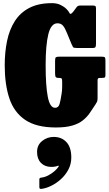

<svg xmlns="http://www.w3.org/2000/svg" viewBox="-20 -790 695 1220"><path d="M358.5 -430H624.5Q641.5 -430 645.8 -425.8Q650 -421.5 650 -404V-313Q650 -300.5 645.8 -297.8Q641.5 -295 628.5 -295H618.5Q607 -295 603.5 -292.2Q600 -289.5 600 -278V-167Q600 -150 596.2 -142.8Q592.5 -135.5 586 -125.5Q568 -97.5 550 -71.5Q532 -45.5 506 -24.8Q480 -4 439 8Q398 20 335 20Q211 20 140 -28.2Q69 -76.5 39.5 -165Q10 -253.5 10 -375Q10 -458.5 25 -530.5Q40 -602.5 74.5 -656.2Q109 -710 166.8 -740Q224.5 -770 310 -770Q341.5 -770 364.5 -758.8Q387.5 -747.5 401.2 -733.8Q415 -720 418.5 -712.5Q424.5 -699.5 430.8 -702.2Q437 -705 446.5 -717L468 -746Q475 -755 491.5 -755H566.5Q579.5 -755 584.8 -752.2Q590 -749.5 590 -737V-514.5Q590 -498 587 -491.5Q584 -485 567.5 -485H469.5Q448 -485 444.2 -490.5Q440.5 -496 434.5 -510Q416 -553 404.5 -582.5Q393 -612 380.2 -627Q367.5 -642 345 -642Q304.5 -642 287.2 -573Q270 -504 270 -375Q270 -246 283.5 -175.5Q297 -105 330 -105Q352 -105 358.8 -130Q365.5 -155 371 -192Q372.5 -203.5 373.8 -212.2Q375 -221 375 -237V-272Q375 -286.5 372 -290.8Q369 -295 354.5 -295H352.5Q335.5 -295 332.8 -302.8Q330 -310.5 330 -326V-405Q330 -423 335.8 -426.5Q341.5 -430 358.5 -430ZM215.5 175.5Q215.5 131.5 247.8 105.8Q280 80 321 80Q371.5 80 402.2 113Q433 146 433 211Q433 253 414.2 288Q395.5 323 366.5 349Q337.5 375 305 390.8Q272.5 406.5 245 410Q236.5 411 233.2 408.8Q230 406.5 230 397V349.5Q230 340.5 240 339Q264 336.5 286.8 324.5Q309.5 312.5 327.2 296.8Q345 281 353 267.5Q354.5 265 352.8 263.5Q351 262 347 263.5Q331.5 270.5 306 270.5Q265 270.5 240.2 245Q215.5 219.5 215.5 175.5Z"/></svg>

Font: Besley* Condensed Fatface
Style: Regular
Weight: 900
Width: 3
Designer: Owen Earl
Foundry: indestructible type*
Version: Version 3.000; ttfautohint (v1.8.3)